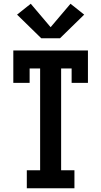

<svg xmlns="http://www.w3.org/2000/svg" viewBox="-20 -1004 540 1024"><path d="M123 0V-96H194V-639H138V-562H51V-735H449V-562H362V-639H306V-96H377V0ZM200 -800 71 -926 144 -984 250 -859 356 -984 429 -926 300 -800Z"/></svg>

Font: Iosevka Gothic
Style: Bold
Weight: 700
Monospace: yes
Designer: Belleve Invis
Foundry: Belleve Invis
Version: Version 15.5.1; ttfautohint (v1.8.4)